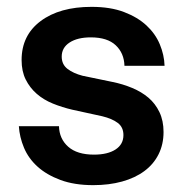

<svg xmlns="http://www.w3.org/2000/svg" viewBox="-20 -530 538 560"><path d="M191 -210Q161 -217 134 -228Q107 -239 87 -256.5Q67 -274 55 -298Q43 -322 43 -355Q43 -427 98.5 -468.5Q154 -510 247 -510Q302 -510 341.5 -495Q381 -480 407 -456Q433 -432 446 -401Q459 -370 460 -338H343Q342 -375 317.5 -398Q293 -421 245 -421Q206 -421 183 -406Q160 -391 160 -365Q160 -342 177 -329Q194 -316 221 -309L308 -291Q338 -285 365.5 -273.5Q393 -262 413 -245Q433 -228 445 -203Q457 -178 457 -145Q457 -109 442.5 -80Q428 -51 401 -31Q374 -11 336 -0.5Q298 10 252 10Q197 10 156.5 -5Q116 -20 89.5 -44Q63 -68 50 -99Q37 -130 35 -162H152Q153 -125 179 -102Q205 -79 254 -79Q294 -79 317 -94Q340 -109 340 -136Q340 -159 323.5 -171.5Q307 -184 278 -191Z"/></svg>

Font: CyStack Display SemiBold
Style: Regular
Weight: 600
Designer: Weizhong Zhang
Foundry: 本地遙控
Version: Version 1.000;Glyphs 3.1.2 (3151)